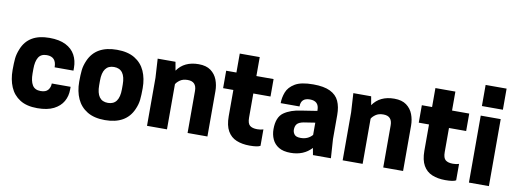

<svg xmlns="http://www.w3.org/2000/svg" viewBox="-62 -1127 4019 1496"><g transform="rotate(10 1948.0 -379.5)"><path d="M270 13Q186 13 133 -20.5Q80 -54 55 -112.5Q30 -171 30 -247Q30 -301 33.5 -337.5Q37 -374 54 -415Q105 -543 270 -543Q349 -543 399.5 -517.5Q450 -492 474 -447.5Q498 -403 498 -347V-324H349Q349 -407 273 -407Q227 -407 207.5 -374.5Q188 -342 188 -283V-247Q188 -188 207.5 -155.5Q227 -123 273 -123Q314 -123 331.5 -144.5Q349 -166 349 -196H498V-174Q498 -122 474 -80Q450 -38 400 -12.5Q350 13 270 13Z M805 13Q720 13 665 -20.5Q610 -54 583.5 -112.5Q557 -171 557 -247Q557 -302 561 -339Q565 -376 583 -417Q638 -543 805 -543Q891 -543 946 -509.5Q1001 -476 1027 -417.5Q1053 -359 1053 -283Q1053 -228 1049 -190.5Q1045 -153 1027 -113Q972 13 805 13ZM805 -123Q895 -123 895 -247V-283Q895 -407 805 -407Q715 -407 715 -283V-247Q715 -123 805 -123Z M1615 0H1458V-333Q1458 -407 1388 -407Q1350 -407 1326.5 -390Q1303 -373 1295 -357V0H1137V-380L1128 -530H1269L1281 -462Q1337 -543 1451 -543Q1511 -543 1547 -516.5Q1583 -490 1599 -448Q1615 -406 1615 -359Z M1950 13Q1891 13 1846 -5.5Q1801 -24 1776 -67.5Q1751 -111 1751 -184V-392H1670V-530H1751V-680H1909V-530H2045V-392H1909V-201Q1909 -155 1928.5 -139Q1948 -123 1987 -123Q2014 -123 2035 -130V0Q2014 13 1950 13Z M2274 13Q2216 13 2180.5 -8.5Q2145 -30 2128.5 -66.5Q2112 -103 2112 -146Q2112 -241 2164.5 -278Q2217 -315 2302 -326L2424 -345V-351Q2424 -423 2352 -423Q2281 -423 2281 -355H2132Q2132 -399 2148.5 -442Q2165 -485 2213 -514Q2261 -543 2357 -543Q2442 -543 2491.5 -519Q2541 -495 2561.5 -450Q2582 -405 2582 -341V-150L2592 0H2450L2440 -55Q2378 13 2274 13ZM2332 -115Q2389 -115 2424 -155V-252L2334 -238Q2297 -231 2283 -214.5Q2269 -198 2269 -169Q2269 -149 2282 -132Q2295 -115 2332 -115Z M3163 0H3006V-333Q3006 -407 2936 -407Q2898 -407 2874.5 -390Q2851 -373 2843 -357V0H2685V-380L2676 -530H2817L2829 -462Q2885 -543 2999 -543Q3059 -543 3095 -516.5Q3131 -490 3147 -448Q3163 -406 3163 -359Z M3498 13Q3439 13 3394 -5.5Q3349 -24 3324 -67.5Q3299 -111 3299 -184V-392H3218V-530H3299V-680H3457V-530H3593V-392H3457V-201Q3457 -155 3476.5 -139Q3496 -123 3535 -123Q3562 -123 3583 -130V0Q3562 13 3498 13Z M3842 0H3684V-530H3842ZM3846 -605H3680V-772H3846Z"/></g></svg>

Font: Tanohe Sans
Style: Bold
Weight: 700
Designer: Village Type and Design LLC & Cristiano Sobral
Foundry: Cooper Hewitt Smithsonian Design Museum
Version: Version 1.00;September 29, 2021;FontCreator 13.0.0.2655 64-b